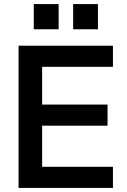

<svg xmlns="http://www.w3.org/2000/svg" viewBox="-20 -921 620 941"><path d="M71 0V-697H533.5V-593.5H186.5V-408.5H507V-305H186.5V-103.5H533.5V0ZM145.5 -777.5V-901H267.5V-777.5ZM338.5 -777.5V-901H460V-777.5Z"/></svg>

Font: HK Grotesk SemiBold
Style: Regular
Weight: 600
Designer: Alfredo Marco Pradil
Foundry: Hanken Design Co.
Version: Version 3.001;FEAKit 1.0